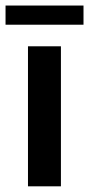

<svg xmlns="http://www.w3.org/2000/svg" viewBox="-34 -656 314 676"><path d="M180.5 0H64.5V-493H180.5ZM260 -569H-14.5V-636.5H260Z"/></svg>

Font: Acari Sans Neue
Style: Bold
Weight: 700
Designer: Alfredo Marco Pradil (font), Cristiano Sobral (main changes)
Foundry: Hanken Design Co. (font), Cristiano Sobral (main changes)
Version: Version 2.459;March 19, 2022;FontCreator 14.0.0.2808 64-bit;